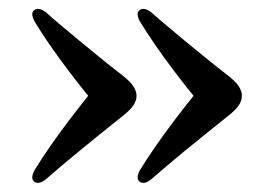

<svg xmlns="http://www.w3.org/2000/svg" viewBox="-20 -455 613 431"><path d="M523 -240Q523 -229 515.8 -218.2Q508.5 -207.5 490.5 -193.5Q464 -172.5 440 -153Q416 -133.5 394.2 -115.8Q372.5 -98 353.8 -82Q335 -66 319.5 -52.5Q311.5 -46 304.8 -44.8Q298 -43.5 293 -47.5Q288.5 -51.5 289 -58Q289.5 -64.5 294 -73Q308.5 -96.5 327.8 -124.5Q347 -152.5 372 -185.5Q397 -218.5 428.5 -257.5V-222.5Q397 -261 372 -294Q347 -327 327.8 -355Q308.5 -383 294 -407Q289.5 -415.5 289 -422Q288.5 -428.5 293 -432Q298 -436 304.8 -434.8Q311.5 -433.5 319.5 -427.5Q335 -413.5 353.8 -397.8Q372.5 -382 394.2 -364Q416 -346 440 -326.5Q464 -307 490.5 -286.5Q508.5 -272.5 515.8 -261.5Q523 -250.5 523 -240ZM286.5 -240Q286.5 -229 279.2 -218.2Q272 -207.5 254 -193.5Q227.5 -172.5 203.5 -153Q179.5 -133.5 157.8 -115.8Q136 -98 117.2 -82Q98.5 -66 83 -52.5Q75 -46 68.2 -44.8Q61.5 -43.5 56.5 -47.5Q52 -51.5 52.5 -58Q53 -64.5 57.5 -73Q72 -96.5 91.2 -124.5Q110.5 -152.5 135.5 -185.5Q160.5 -218.5 192 -257.5V-222.5Q160.5 -261 135.5 -294Q110.5 -327 91.2 -355Q72 -383 57.5 -407Q53 -415.5 52.5 -422Q52 -428.5 56.5 -432Q61.5 -436 68.2 -434.8Q75 -433.5 83 -427.5Q98.5 -413.5 117.2 -397.8Q136 -382 157.8 -364Q179.5 -346 203.5 -326.5Q227.5 -307 254 -286.5Q272 -272.5 279.2 -261.5Q286.5 -250.5 286.5 -240Z"/></svg>

Font: Fraunces Medium
Style: Regular
Weight: 500
Version: Version 1.000;[b76b70a41]